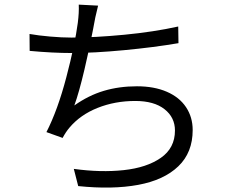

<svg xmlns="http://www.w3.org/2000/svg" viewBox="-20 -789 1017 846"><path d="M400.1 -712.8 394.4 -682.9 390.5 -662.1Q376.2 -585 352.1 -482.6Q328 -380.2 307.5 -324.3Q370.2 -368.7 437.4 -388.7Q504.5 -408.8 583.4 -408.8Q659.4 -408.8 715 -384.7Q770.6 -360.6 799.8 -316.6Q829 -272.6 829 -216.1Q829 -116.9 765.8 -56.3Q702.6 4.4 589.2 25.5Q475.7 46.6 324.6 30.9L305.2 -44.9Q424.1 -28.4 525.3 -39.4Q626.5 -50.3 688.7 -93.5Q750.9 -136.7 750.9 -214Q750.9 -271.7 704.9 -307.9Q658.9 -344.1 575.8 -344.1Q486.7 -344.1 410.3 -313.7Q333.9 -283.3 286.1 -226.6Q270.1 -207.9 255.9 -181.3L184.6 -206.9Q234.4 -304.2 272.4 -449.2Q310.4 -594.2 322.8 -688.2Q328.7 -734.1 327 -768.6L412.2 -764.2Q407.2 -743.5 400.1 -712.8ZM294.6 -623.4Q397.6 -623.4 527.6 -635.9Q657.6 -648.4 765.3 -672.2L766.4 -598.8Q658.2 -580.3 526.4 -567.9Q394.5 -555.4 295.5 -555.4Q212.8 -555.4 110.7 -564.8L110.1 -639.3Q150 -632.3 201.2 -627.9Q252.3 -623.4 294.6 -623.4Z"/></svg>

Font: Min Sans VF VF
Style: Regular
Weight: 400
Designer: Jinseong-Kim, NotoSansCJK, Nunito
Foundry: Jinseong-Kim
Version: Version 1.420;Glyphs 3.1.2 (3151)